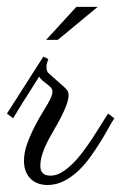

<svg xmlns="http://www.w3.org/2000/svg" viewBox="-20 -508 348 551"><path d="M308.1 -168.5Q300.8 -157.7 290.8 -139.4Q280.8 -121.1 267.6 -99.9Q254.4 -78.6 238.5 -56.6Q222.7 -34.7 203.9 -17.1Q185.1 0.5 163.1 11.7Q141.1 22.9 116.2 22.9Q102.5 22.9 90.3 18.8Q78.1 14.6 68.8 5.9Q59.6 -2.9 54.2 -15.9Q48.8 -28.8 48.8 -46.4Q48.8 -70.3 58.3 -96.4Q67.9 -122.6 80.6 -147Q93.3 -171.4 106 -191.7Q118.7 -211.9 124.5 -224.1Q130.4 -236.3 130.4 -245.1Q130.4 -251.5 126.2 -256.3Q122.1 -261.2 116 -265.9Q109.9 -270.5 103.3 -275.6Q96.7 -280.8 92.3 -288.1Q80.1 -268.6 67.4 -248.5Q56.2 -231.4 43 -210.2Q29.8 -189 17.6 -168.5L0 -182.1L104.5 -345.7L118.7 -338.4Q117.7 -335.4 115.5 -329.1Q113.3 -322.8 113.3 -315.4Q113.3 -310.1 115 -304.9Q116.7 -299.8 122.1 -295.4Q141.6 -277.8 152.8 -268.3Q164.1 -258.8 169.2 -253.2Q174.3 -247.6 175.5 -243.9Q176.8 -240.2 176.8 -234.4Q176.8 -228.5 174.8 -220.2Q172.9 -211.9 168.2 -200.2Q163.6 -188.5 155.5 -172.6Q147.5 -156.7 135.3 -135.7Q127.9 -123 120.8 -110.1Q113.8 -97.2 108.2 -84Q102.5 -70.8 99.1 -57.6Q95.7 -44.4 95.7 -32.2Q95.7 -22.9 98.4 -17.3Q101.1 -11.7 105.5 -8.8Q109.9 -5.9 115 -4.9Q120.1 -3.9 125 -3.9Q141.1 -3.9 157 -13.4Q172.9 -22.9 188.2 -38.1Q203.6 -53.2 218 -72.5Q232.4 -91.8 245.6 -111.8Q258.8 -131.8 270 -150.1Q281.2 -168.5 290 -182.1ZM146 -393.6H112.3L199.2 -488.3H260.3Z"/></svg>

Font: Parisienne
Style: Regular
Weight: 400
Designer: Astigmatic (AOETI)
Foundry: Astigmatic (AOETI)
Version: Version 1.000